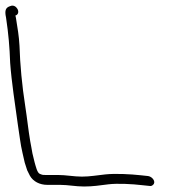

<svg xmlns="http://www.w3.org/2000/svg" viewBox="-83 -696 620 699"><path d="M7 -104C11 -93 13 -84 16 -76L26 -56C38 -35 62 -23 89 -23H135C166 -23 191 -17 223 -17C255 -17 280 -21 312 -25C345 -29 400 -26 433 -22L462 -19C467 -18 471 -20 474 -23C486 -33 473 -52 457 -55L429 -58C392 -62 337 -65 300 -61C271 -58 245 -53 215 -53C186 -53 157 -59 127 -59H81C71 -59 69 -60 62 -63C52 -67 47 -92 43 -105L35 -138C33 -151 30 -165 27 -182C20 -223 16 -264 9 -309C-3 -385 -10 -462 -12 -529C-14 -566 -19 -593 -25 -631L-27 -640H-25C-5 -649 -24 -683 -45 -674C-62 -669 -67 -659 -61 -632C-52 -572 -48 -524 -46 -467C-41 -398 -28 -315 -18 -242C-12 -206 -9 -172 -1 -139Z"/></svg>

Font: Stray Cat
Style: OpObl
Weight: 400
Version: Version 1.0